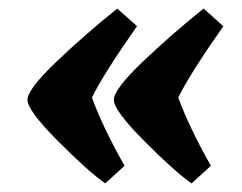

<svg xmlns="http://www.w3.org/2000/svg" viewBox="-20 -522 563 447"><path d="M253 -502 299 -461Q221 -350 194 -295Q219 -226 270 -136L225 -95Q184 -124 114 -194.5Q44 -265 44 -289.5Q44 -314 111 -378Q178 -442 253 -502ZM454 -502 500 -461Q422 -350 395 -295Q420 -226 471 -136L426 -95Q385 -124 315 -194.5Q245 -265 245 -289.5Q245 -314 312 -378Q379 -442 454 -502Z"/></svg>

Font: Oleo Script
Style: Bold
Weight: 700
Designer: Soytutype
Foundry: Soytutype
Version: Version 1.002